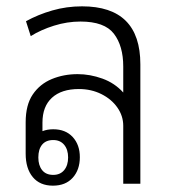

<svg xmlns="http://www.w3.org/2000/svg" viewBox="-20 -580 545 606"><path d="M147 6Q106 6 83.5 -21Q61 -48 61 -95V-194Q61 -249 83.5 -282Q106 -315 143.5 -330.5Q181 -346 225 -346Q264 -346 303 -332Q342 -318 369 -288V-370Q369 -435 339.5 -473.5Q310 -512 234 -512Q192 -512 150.5 -499Q109 -486 77 -466L62 -513Q100 -534 145 -547Q190 -560 239 -560Q423 -560 423 -377V0H369V-183Q369 -214 350.5 -240.5Q332 -267 300 -283Q268 -299 229 -299Q174 -299 144 -271.5Q114 -244 114 -193V-166Q129 -172 148 -172Q187 -172 209.5 -147.5Q232 -123 232 -84Q232 -44 209.5 -19Q187 6 147 6ZM148 -28Q170 -28 182.5 -43Q195 -58 195 -83Q195 -108 182.5 -123Q170 -138 148 -138Q125 -138 113 -123.5Q101 -109 101 -83Q101 -58 113 -43Q125 -28 148 -28Z"/></svg>

Font: Noto Sans Thai Looped SemiCondensed Light
Style: Regular
Weight: 300
Width: 4
Designer: Sasikarn Vongin, Ben Mitchell
Foundry: The Fontpad Ltd
Version: Version 1.001; ttfautohint (v1.8.4.7-5d5b)